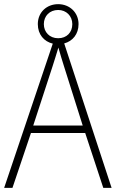

<svg xmlns="http://www.w3.org/2000/svg" viewBox="-20 -904 557 924"><path d="M477 0H517L289 -695C330 -706 358 -740 358 -788C358 -844 315 -884 260 -884C205 -884 162 -845 162 -788C162 -738 192 -704 234 -694L0 0H40L129 -264H390ZM260 -720C218 -720 191 -750 191 -788C191 -827 219 -856 260 -856C299 -856 328 -827 328 -788C328 -748 301 -720 260 -720ZM288 -585 378 -300H140L233 -585C242 -614 252 -644 261 -675C270 -642 280 -611 288 -585Z"/></svg>

Font: Noto Sans Lao SemiCondensed ExtraLight
Style: Regular
Weight: 200
Width: 4
Designer: Monotype Design Team
Foundry: Monotype Imaging Inc.
Version: Version 2.003